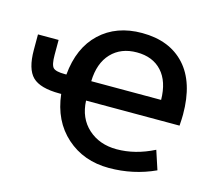

<svg xmlns="http://www.w3.org/2000/svg" viewBox="-83 -633 845 746"><g transform="rotate(15 339.5 -260.0)"><path d="M540 -298Q539 -372 502.5 -412Q466 -452 402 -452Q338 -452 299.5 -411.5Q261 -371 259 -298ZM159 -298Q169 -408 234 -469Q299 -530 402 -530Q513 -530 575 -462Q637 -394 637 -265Q637 -250 635 -220H259Q262 -150 307.5 -109Q353 -68 422 -68Q497 -68 572 -106L597 -30Q510 10 412 10Q310 10 240.5 -52Q171 -114 159 -220H152Q74 -220 43 -250.5Q12 -281 12 -358V-420H95V-360Q95 -320 105.5 -309Q116 -298 152 -298Z"/></g></svg>

Font: Mplus 1p Medium
Style: Regular
Weight: 500
Version: Version 1.061